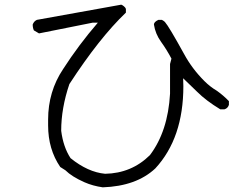

<svg xmlns="http://www.w3.org/2000/svg" viewBox="-20 -737 1040 822"><path d="M420 65Q377 59 341 43Q287 19 260 -8L238 -22Q186 -98 186 -200V-225Q186 -345 250 -441Q317 -545 399 -640H377L147 -594L125 -607Q120 -618 120 -632Q125 -646 138 -652Q268 -676 499 -717Q503 -716 510 -710.5Q517 -705 519 -699V-683Q405 -574 277 -377Q242 -274 242 -177Q251 -107 282 -60Q356 0 430 7Q543 5 622 -73Q699 -175 708 -336V-463L714 -486Q694 -524 669.5 -558Q645 -592 639 -632Q639 -643 658 -652H673Q681 -648 686 -643Q703 -624 768 -506Q802 -443 855 -390Q880 -365 909 -348Q937 -328 960 -304V-288Q955 -273 941 -269H923Q862 -306 824 -344L764 -402L765 -368Q765 -146 645 -16Q564 60 420 65Z"/></svg>

Font: Yozai
Style: Regular
Weight: 400
Designer: LXGW / Y.OzVox
Foundry: LXGW / Y.OzVox
Version: Version 0.861;October 22, 2024